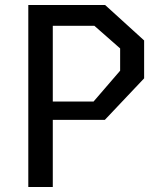

<svg xmlns="http://www.w3.org/2000/svg" viewBox="-20 -750 660 770"><path d="M129.3 -342.8H355.2L461.8 -466.5V-555.8L358.5 -646.5H129.3V-730H401.5L558 -587.8V-435.8L400.5 -269.3H129.3ZM93.5 -730H191.7V0H93.5Z"/></svg>

Font: Monaspace Krypton Var ExLight
Style: Regular
Weight: 200
Designer: Riley Cran and the Lettermatic Team
Version: Version 1.200 (Monaspace Krypton Var)